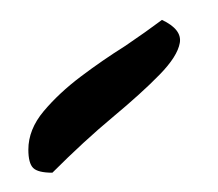

<svg xmlns="http://www.w3.org/2000/svg" viewBox="-20 -569 221 195"><path d="M8.8 -417Q8.8 -437.5 24.4 -456.1Q40 -474.6 62 -491.2Q84 -507.8 107.4 -522.5Q128.9 -537.1 144.5 -548.8Q165 -539.1 162.6 -525.4Q160.2 -511.7 142.1 -493.2Q124 -474.6 94.7 -450.2Q65.4 -425.8 33.2 -393.6Q18.6 -393.6 13.7 -398.4Q8.8 -403.3 8.8 -417Z"/></svg>

Font: Indie Flower
Style: Regular
Weight: 400
Designer: Kimberly Geswein
Foundry: Kimberly Geswein
Version: Version 1.001 2010